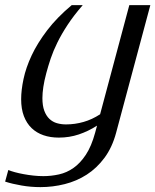

<svg xmlns="http://www.w3.org/2000/svg" viewBox="-41 -539 620 767"><path d="M422.9 -8.8Q407.2 49.8 376.5 91.3Q345.7 132.8 305.4 158.7Q265.1 184.6 217.5 196.5Q169.9 208.5 120.6 208.5Q82 208.5 45.2 202.1Q8.3 195.8 -20.5 186.5L-7.8 140.1Q2.4 144.5 18.6 148.9Q34.7 153.3 53.5 156.7Q72.3 160.2 92.5 162.4Q112.8 164.6 132.3 164.6Q163.6 164.6 194.6 157.7Q225.6 150.9 252.7 131.8Q279.8 112.8 302 79.1Q324.2 45.4 338.9 -8.3L346.7 -37.1Q311.5 -14.6 273.9 -2Q236.3 10.7 193.8 10.7Q160.2 10.7 132.6 1.2Q105 -8.3 85.2 -27.3Q65.4 -46.4 54.4 -75.2Q43.5 -104 43.5 -142.6Q43.5 -178.7 53 -223.6Q62.5 -268.6 85.4 -317.6Q108.4 -366.7 147.5 -418Q186.5 -469.2 245.6 -518.6H289.6Q253.9 -477.5 229.5 -440.4Q205.1 -403.3 188.5 -369.6Q171.9 -335.9 161.6 -305.4Q151.4 -274.9 144 -247.1Q135.7 -216.3 132.1 -191.7Q128.4 -167 128.4 -147Q128.4 -116.7 136 -96.4Q143.6 -76.2 156.5 -64Q169.4 -51.8 186.5 -46.9Q203.6 -42 222.7 -42Q258.3 -42 292.5 -51.8Q326.7 -61.5 358.9 -82.5L475.6 -518.6H559.6Z"/></svg>

Font: Arian Grqi
Style: Italic
Weight: 400
Italic angle: -15°
Designer: Ruben Hakobyan (Tarumian)
Foundry: Ruben Hakobyan (Tarumian)
Version: Version 1.002